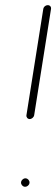

<svg xmlns="http://www.w3.org/2000/svg" viewBox="-20 -716 218 745"><path d="M67.9 -19.8C51.1 -5.3 71.6 18.4 88.3 4.5C105.3 -9.6 84.3 -34 67.9 -19.8ZM112.6 -269 177.9 -681C179.3 -689.8 173.7 -696 165.2 -696C156.8 -696 149.3 -689.8 147.9 -681L82.6 -269C81.4 -261.1 87.3 -254 95.2 -254C103.2 -254 111.4 -261.1 112.6 -269Z"/></svg>

Font: MewTooHand
Style: CondIta
Weight: 400
Designer: Mew Too, Robert Jablonski
Version: Version 0.77